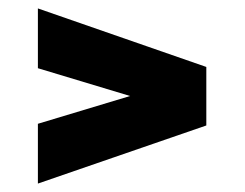

<svg xmlns="http://www.w3.org/2000/svg" viewBox="-20 -481 581 456"><path d="M70 -45V-187L289 -253L70 -319V-461L470 -322V-183Z"/></svg>

Font: Saira Black
Style: Regular
Weight: 900
Designer: Hector Gatti with collaboration of the Omnibus-Type team
Foundry: Omnibus-Type
Version: Version 1.100; ttfautohint (v1.8.3)